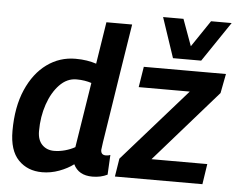

<svg xmlns="http://www.w3.org/2000/svg" viewBox="-55 -854 1142 929"><g transform="rotate(5 516.5 -389.5)"><path d="M426 10Q359 10 334 -42Q305 -20 264.5 -5Q224 10 182 10Q111 10 66.5 -36Q22 -82 22 -177Q22 -293 58.5 -377Q95 -461 157 -506Q219 -551 296 -551Q326 -551 351 -547Q376 -543 397 -536L429 -740H554Q547 -697 537.5 -636Q528 -575 517 -506.5Q506 -438 496 -371.5Q486 -305 477 -250Q468 -195 463 -160.5Q458 -126 458 -123Q458 -98 482 -98Q495 -98 504 -102L499 -6Q467 10 426 10ZM231 -98Q257 -98 284 -105.5Q311 -113 332 -125L382 -441Q367 -446 349 -449Q331 -452 309 -452Q263 -452 227 -414.5Q191 -377 170.5 -317Q150 -257 150 -187Q150 -144 172.5 -121Q195 -98 231 -98ZM535 0 549 -88 860 -441H612L628 -541H1027L1009 -447L704 -99H975L960 0ZM1033 -789 902 -595H765L700 -789H799L846 -660L933 -789Z"/></g></svg>

Font: Georama SemiBold
Style: Italic
Weight: 600
Italic angle: -9°
Designer: Jean-Baptiste Levee
Foundry: Production Type
Version: Version 1.000